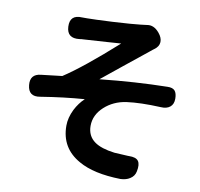

<svg xmlns="http://www.w3.org/2000/svg" viewBox="-88 -864 1049 1005"><g transform="rotate(10 437.0 -361.5)"><path d="M616 48Q473 45 393 -1Q289 -59 289 -178Q289 -220 311 -265Q331 -304 360 -331Q251 -323 128 -303Q66 -292 60 -353Q54 -411 112 -417Q144 -420 206 -428Q218 -429 223 -430Q324 -496 497 -651Q482 -650 424 -646Q323 -640 299 -638Q296 -638 289 -637.5Q282 -637 278 -636Q212 -628 209 -690Q206 -754 272 -750Q285 -750 298 -750Q332 -750 432 -755Q539 -761 580 -766Q603 -768 613 -770Q649 -777 679 -741Q699 -717 698 -694Q697 -670 673 -653Q670 -651 665 -647Q653 -638 649 -634Q613 -606 527 -536Q449 -472 417 -447Q605 -467 775 -470Q803 -471 814.5 -457.5Q826 -444 826 -415Q826 -386 808 -371.5Q790 -357 759 -359Q650 -364 577 -354Q509 -344 462 -301Q414 -257 414 -199Q414 -145 455 -116Q490 -91 561 -82Q585 -80 634 -78Q637 -78 639 -78Q677 -79 689.5 -61.5Q702 -44 694 -6Q689 20 666 34Q646 47 616 48Z"/></g></svg>

Font: GenSenRounded TW B
Style: Regular
Weight: 700
Version: Version 1.501;PS 1;hotconv 16.6.51;makeotf.lib2.5.65220